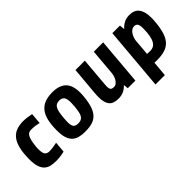

<svg xmlns="http://www.w3.org/2000/svg" viewBox="19 -1133 1926 1926"><g transform="rotate(-45 982.5 -169.5)"><path d="M358 -6Q333 1 301 5Q269 9 242 9Q201 9 167.5 1.5Q134 -6 110 -28Q86 -50 73 -89.5Q60 -129 60 -193Q60 -279 74 -339Q88 -399 116 -437Q144 -475 187 -492Q230 -509 288 -509Q313 -509 346 -504.5Q379 -500 401 -495L391 -378Q377 -381 366 -383.5Q355 -386 343 -388Q331 -390 317 -391Q303 -392 284 -392Q267 -392 253 -386Q239 -380 228.5 -363.5Q218 -347 210.5 -317.5Q203 -288 198 -240Q197 -229 196.5 -219.5Q196 -210 196 -201Q196 -148 211.5 -128Q227 -108 257 -108Q295 -108 320.5 -113Q346 -118 368 -122Z M895 -305Q895 -294 894.5 -283Q894 -272 893 -260Q886 -181 869.5 -129.5Q853 -78 824 -47.5Q795 -17 753 -5Q711 7 654 7Q607 7 571 -2.5Q535 -12 510 -36Q485 -60 472.5 -100.5Q460 -141 460 -202Q460 -281 473 -338.5Q486 -396 515 -433.5Q544 -471 589.5 -489Q635 -507 699 -507Q797 -507 846 -458.5Q895 -410 895 -305ZM756 -245Q759 -277 759 -300Q759 -356 742.5 -377.5Q726 -399 689 -399Q667 -399 651 -391.5Q635 -384 624.5 -366Q614 -348 608 -318.5Q602 -289 598 -245Q595 -212 595 -188Q595 -138 610 -119.5Q625 -101 663 -101Q686 -101 702 -108Q718 -115 729 -131.5Q740 -148 746 -175.5Q752 -203 756 -245Z M1154 -500 1129 -207Q1128 -193 1127 -180.5Q1126 -168 1126 -162Q1126 -127 1138 -116.5Q1150 -106 1173 -106Q1194 -106 1209.5 -119Q1225 -132 1235.5 -150.5Q1246 -169 1251.5 -191Q1257 -213 1258 -231L1281 -500H1414L1371 0H1263L1258 -50Q1234 -24 1201.5 -7.5Q1169 9 1126 9Q1051 9 1021.5 -29Q992 -67 992 -144Q992 -155 992.5 -167Q993 -179 994 -193L1021 -500Z M1486 170 1544 -500H1652L1657 -445Q1683 -474 1715.5 -491.5Q1748 -509 1793 -509Q1864 -509 1897.5 -464.5Q1931 -420 1931 -332Q1931 -321 1930.5 -303Q1930 -285 1928 -272Q1921 -193 1904 -139Q1887 -85 1856.5 -52Q1826 -19 1780.5 -5Q1735 9 1671 9Q1660 9 1650.5 9Q1641 9 1633 8L1619 170ZM1748 -395Q1728 -395 1713 -384.5Q1698 -374 1686.5 -357.5Q1675 -341 1668 -321.5Q1661 -302 1658 -284L1643 -107Q1655 -106 1667 -105.5Q1679 -105 1690 -105Q1712 -105 1731.5 -114.5Q1751 -124 1765.5 -147.5Q1780 -171 1788.5 -212Q1797 -253 1797 -316Q1797 -363 1784.5 -379Q1772 -395 1748 -395Z"/></g></svg>

Font: Share
Style: Bold Italic
Weight: 700
Designer: Ralph du Carrois
Version: Version 1.002